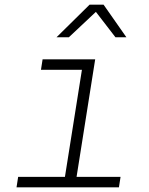

<svg xmlns="http://www.w3.org/2000/svg" viewBox="-20 -805 640 825"><path d="M51 0 58 -45H259L332 -505H156L163 -550H389L309 -45H498L491 0ZM223 -645 365 -785H425L523 -645H476L392 -754L276 -645Z"/></svg>

Font: JetBrains Mono Thin
Style: Italic
Weight: 100
Italic angle: -9°
Monospace: yes
Designer: Philipp Nurullin, Konstantin Bulenkov
Foundry: JetBrains
Version: Version 2.305; ttfautohint (v1.8.4.7-5d5b)